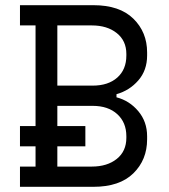

<svg xmlns="http://www.w3.org/2000/svg" viewBox="-20 -720 652 740"><path d="M57 0V-78H117V-156H57V-234H117V-622H57V-700H340Q441 -700 494 -648Q547 -596 547 -518V-506Q547 -449 513 -410Q479 -371 429 -357V-345Q479 -332 513 -291.5Q547 -251 547 -195V-183Q547 -104 494 -52Q441 0 340 0ZM201 -390H337Q397 -390 432 -421Q467 -452 467 -506V-512Q467 -563 430 -592.5Q393 -622 334 -622H201ZM201 -78H334Q393 -78 430 -107.5Q467 -137 467 -189V-195Q467 -248 432 -280Q397 -312 337 -312H201V-234H309V-156H201Z"/></svg>

Font: Space Mono
Style: Regular
Weight: 400
Monospace: yes
Designer: Colophon Foundry + Benjamin Critton
Foundry: Colophon Foundry & Benjamin Critton
Version: Version 1.003; ttfautohint (v1.8.4.7-5d5b)